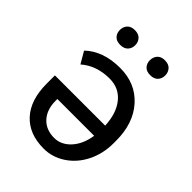

<svg xmlns="http://www.w3.org/2000/svg" viewBox="-210 -830 946 946"><g transform="rotate(45 263.5 -356.5)"><path d="M249.5 -538.6Q356.9 -538.6 422.9 -465.3Q488.8 -392.1 488.8 -270.5V-252.9Q488.8 -180.2 458.5 -119.6Q428.2 -59.1 375.5 -24.7Q322.8 9.8 263.2 9.3Q161.6 9.3 104.7 -52.7Q47.9 -114.7 47.9 -228.5V-285.2H397.9Q394.5 -367.2 355.2 -416Q315.9 -464.8 249.5 -464.8Q158.7 -464.8 98.6 -412.1L63 -473.1Q131.3 -538.6 249.5 -538.6ZM263.2 -64.5Q311 -64.5 347.9 -104.5Q384.8 -144.5 395 -211.4H138.7V-198.7Q138.7 -137.7 172.1 -101.1Q205.6 -64.5 263.2 -64.5ZM115.7 -669.9Q115.7 -691.9 129.2 -706.8Q142.6 -721.7 168.9 -721.7Q195.3 -721.7 209 -706.8Q222.7 -691.9 222.7 -669.9Q222.7 -647.9 209 -633.3Q195.3 -618.7 168.9 -618.7Q142.6 -618.7 129.2 -633.3Q115.7 -647.9 115.7 -669.9ZM325.7 -668.9Q325.7 -690.9 339.1 -706.1Q352.5 -721.2 378.9 -721.2Q405.3 -721.2 418.9 -706.1Q432.6 -690.9 432.6 -668.9Q432.6 -647 418.9 -632.3Q405.3 -617.7 378.9 -617.7Q352.5 -617.7 339.1 -632.3Q325.7 -647 325.7 -668.9Z"/></g></svg>

Font: Noboto
Style: Regular
Weight: 400
Designer: Google
Version: Version 2.001101; 2014